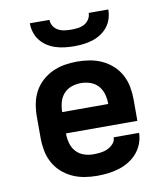

<svg xmlns="http://www.w3.org/2000/svg" viewBox="-84 -810 767 887"><g transform="rotate(-10 300.0 -366.0)"><path d="M300 8Q270 8 240.5 3Q211 -2 184 -14.5Q157 -27 134.5 -47.5Q112 -68 98 -94.5Q84 -121 78.5 -150.5Q73 -180 73 -210V-310Q73 -340 78.5 -369.5Q84 -399 98 -425.5Q112 -452 134.5 -472.5Q157 -493 184 -505.5Q211 -518 240.5 -523Q270 -528 300 -528Q330 -528 359.5 -523Q389 -518 416 -505.5Q443 -493 465.5 -472.5Q488 -452 502 -425.5Q516 -399 521.5 -369.5Q527 -340 527 -310V-210H192Q192 -187 198 -164.5Q204 -142 219 -125Q234 -108 255.5 -100.5Q277 -93 300 -93Q317 -93 334 -95Q351 -97 366.5 -104Q382 -111 394 -124Q406 -137 406 -154H525Q525 -129 515.5 -104Q506 -79 489 -59.5Q472 -40 449.5 -26.5Q427 -13 402.5 -5.5Q378 2 352 5Q326 8 300 8ZM192 -310H408Q408 -333 402 -355.5Q396 -378 381 -395Q366 -412 344.5 -419.5Q323 -427 300 -427Q277 -427 255.5 -419.5Q234 -412 219 -395Q204 -378 198 -355.5Q192 -333 192 -310ZM300 -600Q278 -600 256.5 -602.5Q235 -605 214 -611.5Q193 -618 174.5 -630Q156 -642 142.5 -659Q129 -676 122.5 -697Q116 -718 116 -740H208Q208 -724 216.5 -710.5Q225 -697 239 -689.5Q253 -682 268.5 -680Q284 -678 300 -678Q316 -678 331.5 -680Q347 -682 361 -689.5Q375 -697 383.5 -710.5Q392 -724 392 -740H484Q484 -718 477.5 -697Q471 -676 457.5 -659Q444 -642 425.5 -630Q407 -618 386 -611.5Q365 -605 343.5 -602.5Q322 -600 300 -600Z"/></g></svg>

Font: R Plex Mono
Style: Bold
Weight: 700
Monospace: yes
Designer: Belleve Invis
Foundry: Belleve Invis
Version: Version 31.8.0